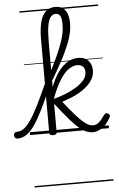

<svg xmlns="http://www.w3.org/2000/svg" viewBox="-191 -943 845 1368"><g transform="rotate(-5 232.0 -259.5)"><path d="M-91 17Q-103 17 -109 9.5Q-115 2 -115 -7Q-115 -16 -109 -23.5Q-103 -31 -91 -31Q-65 -31 -41 -48.5Q-17 -66 9.5 -105Q36 -144 68 -208.5Q100 -273 143 -368Q149 -382 155.5 -374.5Q162 -367 165 -352.5Q168 -338 164 -327Q126 -238 94 -173Q62 -108 33 -66Q4 -24 -26 -3.5Q-56 17 -91 17ZM163 15Q150 15 143.5 10.5Q137 6 137 -4V-672Q137 -749 150.5 -798Q164 -847 191 -870.5Q218 -894 257 -894Q294 -894 315 -877Q336 -860 344.5 -831Q353 -802 353 -768Q353 -746 349.5 -723Q346 -700 339 -675Q332 -650 321 -622.5Q310 -595 295.5 -564Q281 -533 261.5 -497.5Q242 -462 219 -421.5Q196 -381 168 -334L163 -394Q184 -434 201.5 -469.5Q219 -505 233.5 -536.5Q248 -568 258.5 -594.5Q269 -621 277 -644.5Q285 -668 290 -689Q295 -710 297 -730Q299 -750 299 -768Q299 -788 296 -805Q293 -822 283.5 -833Q274 -844 256 -844Q234 -844 219 -824.5Q204 -805 197 -762Q190 -719 190 -650V-4Q190 6 183.5 10.5Q177 15 163 15ZM450 19Q427 19 404 10.5Q381 2 352.5 -21.5Q324 -45 284.5 -90.5Q245 -136 188 -210L177 -206L183 -240Q229 -251 273 -268.5Q317 -286 353 -308Q389 -330 410.5 -356.5Q432 -383 432 -413Q432 -440 417 -453.5Q402 -467 377 -467Q346 -467 313.5 -443.5Q281 -420 250 -369Q219 -318 189 -237L172 -272Q194 -349 226.5 -404Q259 -459 300 -488.5Q341 -518 389 -518Q435 -518 460.5 -490.5Q486 -463 486 -420Q486 -387 470.5 -359.5Q455 -332 429.5 -309Q404 -286 372.5 -268Q341 -250 308.5 -237.5Q276 -225 249 -216Q296 -156 328.5 -119.5Q361 -83 383.5 -63.5Q406 -44 422.5 -37Q439 -30 454 -30Q475 -30 493.5 -45Q512 -60 538 -97Q544 -106 550.5 -107.5Q557 -109 566 -104Q576 -99 578 -91.5Q580 -84 575 -76Q543 -19 509 0Q475 19 450 19ZM0 365H564V375H0ZM0 -20H564V0H0ZM0 -505H564V-500H0ZM0 -885H564V-875H0Z"/></g></svg>

Font: Playwrite AT Guides
Style: Regular
Weight: 400
Designer: Veronika Burian, José Scaglione
Foundry: TypeTogether
Version: Version 1.003